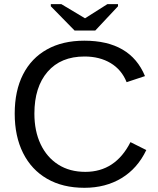

<svg xmlns="http://www.w3.org/2000/svg" viewBox="-20 -894 762 924"><path d="M390.6 -66.9Q535.2 -66.9 607.9 -210L684.1 -171.9Q641.6 -83 564.7 -36.6Q487.8 9.8 386.2 9.8Q281.7 9.8 206.5 -33.7Q131.3 -77.1 91.1 -157.5Q50.8 -237.8 50.8 -347.2Q50.8 -457 90.8 -535.6Q130.9 -614.3 206.1 -656.2Q281.2 -698.2 385.7 -698.2Q607.4 -698.2 677.7 -527.8L589.4 -498.5Q565.4 -558.6 512.5 -590.3Q459.5 -622.1 386.7 -622.1Q272.5 -622.1 209 -548.6Q145.5 -475.1 145.5 -347.2Q145.5 -263.2 175.5 -200Q205.6 -136.7 260.5 -101.8Q315.4 -66.9 390.6 -66.9ZM547.9 -863.8 438.5 -747.1H338.9L224.6 -863.8V-874H275.4L388.7 -806.2H389.6L496.6 -874H547.9Z"/></svg>

Font: Arimo
Style: Regular
Weight: 400
Designer: Steve Matteson
Foundry: Monotype Imaging Inc.
Version: Version 1.33